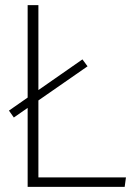

<svg xmlns="http://www.w3.org/2000/svg" viewBox="-20 -730 512 750"><path d="M88 0V-710H130V-37H472L467 0ZM34 -271 15 -298 302 -498 322 -471Z"/></svg>

Font: Livvic ExtraLight
Style: Regular
Weight: 275
Designer: Jacques Le Bailly, Baron von Fonthausen
Version: Version 1.001; ttfautohint (v1.8.2)